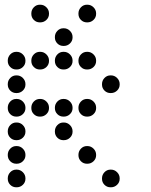

<svg xmlns="http://www.w3.org/2000/svg" viewBox="-20 -808 640 815"><path d="M149 -788Q134 -788 123.5 -777Q113 -766 113 -751V-749Q113 -734 123.5 -723.5Q134 -713 149 -713H151Q166 -713 177 -723.5Q188 -734 188 -749V-751Q188 -766 177 -777Q166 -788 151 -788ZM349 -788Q334 -788 323.5 -777Q313 -766 313 -751V-749Q313 -734 323.5 -723.5Q334 -713 349 -713H351Q366 -713 377 -723.5Q388 -734 388 -749V-751Q388 -766 377 -777Q366 -788 351 -788ZM249 -688Q234 -688 223.5 -677Q213 -666 213 -651V-649Q213 -634 223.5 -623.5Q234 -613 249 -613H251Q266 -613 277 -623.5Q288 -634 288 -649V-651Q288 -666 277 -677Q266 -688 251 -688ZM49 -588Q34 -588 23.5 -577Q13 -566 13 -551V-549Q13 -534 23.5 -523.5Q34 -513 49 -513H51Q66 -513 77 -523.5Q88 -534 88 -549V-551Q88 -566 77 -577Q66 -588 51 -588ZM149 -588Q134 -588 123.5 -577Q113 -566 113 -551V-549Q113 -534 123.5 -523.5Q134 -513 149 -513H151Q166 -513 177 -523.5Q188 -534 188 -549V-551Q188 -566 177 -577Q166 -588 151 -588ZM249 -588Q234 -588 223.5 -577Q213 -566 213 -551V-549Q213 -534 223.5 -523.5Q234 -513 249 -513H251Q266 -513 277 -523.5Q288 -534 288 -549V-551Q288 -566 277 -577Q266 -588 251 -588ZM349 -588Q334 -588 323.5 -577Q313 -566 313 -551V-549Q313 -534 323.5 -523.5Q334 -513 349 -513H351Q366 -513 377 -523.5Q388 -534 388 -549V-551Q388 -566 377 -577Q366 -588 351 -588ZM49 -488Q34 -488 23.5 -477Q13 -466 13 -451V-449Q13 -434 23.5 -423.5Q34 -413 49 -413H51Q66 -413 77 -423.5Q88 -434 88 -449V-451Q88 -466 77 -477Q66 -488 51 -488ZM449 -488Q434 -488 423.5 -477Q413 -466 413 -451V-449Q413 -434 423.5 -423.5Q434 -413 449 -413H451Q466 -413 477 -423.5Q488 -434 488 -449V-451Q488 -466 477 -477Q466 -488 451 -488ZM49 -388Q34 -388 23.5 -377Q13 -366 13 -351V-349Q13 -334 23.5 -323.5Q34 -313 49 -313H51Q66 -313 77 -323.5Q88 -334 88 -349V-351Q88 -366 77 -377Q66 -388 51 -388ZM149 -388Q134 -388 123.5 -377Q113 -366 113 -351V-349Q113 -334 123.5 -323.5Q134 -313 149 -313H151Q166 -313 177 -323.5Q188 -334 188 -349V-351Q188 -366 177 -377Q166 -388 151 -388ZM249 -388Q234 -388 223.5 -377Q213 -366 213 -351V-349Q213 -334 223.5 -323.5Q234 -313 249 -313H251Q266 -313 277 -323.5Q288 -334 288 -349V-351Q288 -366 277 -377Q266 -388 251 -388ZM349 -388Q334 -388 323.5 -377Q313 -366 313 -351V-349Q313 -334 323.5 -323.5Q334 -313 349 -313H351Q366 -313 377 -323.5Q388 -334 388 -349V-351Q388 -366 377 -377Q366 -388 351 -388ZM49 -288Q34 -288 23.5 -277Q13 -266 13 -251V-249Q13 -234 23.5 -223.5Q34 -213 49 -213H51Q66 -213 77 -223.5Q88 -234 88 -249V-251Q88 -266 77 -277Q66 -288 51 -288ZM249 -288Q234 -288 223.5 -277Q213 -266 213 -251V-249Q213 -234 223.5 -223.5Q234 -213 249 -213H251Q266 -213 277 -223.5Q288 -234 288 -249V-251Q288 -266 277 -277Q266 -288 251 -288ZM49 -188Q34 -188 23.5 -177Q13 -166 13 -151V-149Q13 -134 23.5 -123.5Q34 -113 49 -113H51Q66 -113 77 -123.5Q88 -134 88 -149V-151Q88 -166 77 -177Q66 -188 51 -188ZM349 -188Q334 -188 323.5 -177Q313 -166 313 -151V-149Q313 -134 323.5 -123.5Q334 -113 349 -113H351Q366 -113 377 -123.5Q388 -134 388 -149V-151Q388 -166 377 -177Q366 -188 351 -188ZM49 -88Q34 -88 23.5 -77Q13 -66 13 -51V-49Q13 -34 23.5 -23.5Q34 -13 49 -13H51Q66 -13 77 -23.5Q88 -34 88 -49V-51Q88 -66 77 -77Q66 -88 51 -88ZM449 -88Q434 -88 423.5 -77Q413 -66 413 -51V-49Q413 -34 423.5 -23.5Q434 -13 449 -13H451Q466 -13 477 -23.5Q488 -34 488 -49V-51Q488 -66 477 -77Q466 -88 451 -88Z"/></svg>

Font: Doto Rounded
Style: Bold
Weight: 700
Monospace: yes
Version: Version 1.000